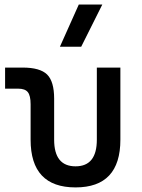

<svg xmlns="http://www.w3.org/2000/svg" viewBox="-20 -815 626 845"><path d="M312.5 9.8Q114.7 9.8 114.7 -200.2V-356.4Q114.7 -394 102.5 -409.4Q90.3 -424.8 60.1 -424.8H2.4V-517.6H79.6Q156.2 -517.6 187.3 -487.1Q218.3 -456.5 218.3 -380.9V-200.2Q218.3 -83 312.5 -83Q406.2 -83 406.2 -200.2V-517.6H509.8V-200.2Q509.8 9.8 312.5 9.8ZM243.7 -609.4 326.7 -794.9H430.2L337.4 -609.4Z"/></svg>

Font: CaskaydiaMono NF
Style: Regular
Weight: 400
Designer: Aaron Bell
Foundry: Saja Typeworks
Version: Version 2111.001; ttfautohint (v1.8.4);Nerd Fonts 3.1.1